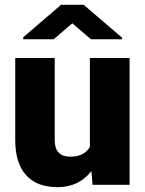

<svg xmlns="http://www.w3.org/2000/svg" viewBox="-20 -770 604 800"><path d="M360.8 -57.1Q308.6 9.8 219.7 9.8Q132.8 9.8 88.1 -40.8Q43.5 -91.3 43.5 -186V-528.3H208V-185.1Q208 -117.2 273.9 -117.2Q330.6 -117.2 354.5 -157.7V-528.3H520V0H365.7ZM488.8 -612.8V-606.4H358.9L281.2 -672.9L203.6 -606.4H76.7V-614.7L234.4 -750H328.6Z"/></svg>

Font: Roboto
Style: Regular
Weight: 900
Designer: Google
Version: Version 2.001171; 2014